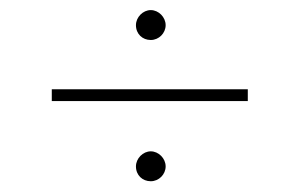

<svg xmlns="http://www.w3.org/2000/svg" viewBox="-20 -440 582 373"><path d="M244.1 -391.1C244.1 -374 256.8 -362.3 272.9 -362.3C288.6 -362.3 301.8 -375.5 301.8 -391.1C301.8 -406.7 288.1 -420.4 272.9 -420.4C257.8 -420.4 244.1 -406.7 244.1 -391.1ZM461.4 -243.7V-266.6H80.6V-243.7ZM244.1 -116.7C244.1 -99.6 256.8 -87.9 272.9 -87.9C288.6 -87.9 301.8 -101.1 301.8 -116.7C301.8 -132.3 288.1 -146 272.9 -146C257.8 -146 244.1 -132.3 244.1 -116.7Z"/></svg>

Font: Vazirmatn Thin
Style: Regular
Weight: 100
Designer: Saber Rastikerdar
Foundry: Saber Rastikerdar
Version: Version 33.003